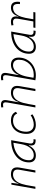

<svg xmlns="http://www.w3.org/2000/svg" viewBox="1654 -2438 793 4142"><g transform="rotate(-90 2051.0 -366.5)"><path d="M48.3 0 139.6 -517.6H177.7L159.2 -365.7H166.5Q188 -442.9 238 -485.1Q288.1 -527.3 364.7 -527.3Q539.1 -527.3 506.3 -340.3L446.3 0H399.4L460 -344.2Q472.2 -413.1 447 -447.8Q421.9 -482.4 355 -482.4Q305.7 -482.4 262.5 -455.3Q219.2 -428.2 185.3 -366.2Q151.4 -304.2 130.4 -198.7L95.2 0Z M767.6 10.3Q696.8 10.3 658 -27.8Q619.1 -65.9 619.1 -135.3Q619.1 -223.1 654.3 -294.7Q689.5 -366.2 752.9 -417Q816.4 -467.8 902.3 -495.1Q988.3 -522.5 1089.4 -522.5H1098.1L1028.3 -126Q1021 -85.4 1036.4 -62.7Q1051.8 -40 1086.4 -40H1120.6L1112.8 4.9H1089.8Q1022 4.9 998.8 -29.5Q975.6 -64 988.8 -138.7H981.4Q948.2 -66.9 892.8 -28.3Q837.4 10.3 767.6 10.3ZM774.9 -34.7Q860.8 -34.7 925.8 -105.5Q990.7 -176.3 1013.2 -306.2L1043 -474.6Q927.7 -463.4 843.3 -418Q758.8 -372.6 712.4 -300.5Q666 -228.5 666 -137.7Q666 -88.9 694.8 -61.8Q723.6 -34.7 774.9 -34.7Z M1435.1 -35.2Q1486.3 -35.2 1539.3 -53.5Q1592.3 -71.8 1637.2 -102.1L1655.8 -63Q1608.4 -30.3 1548.6 -10.3Q1488.8 9.8 1425.8 9.8Q1335.4 9.8 1284.7 -43Q1233.9 -95.7 1233.9 -189.9Q1233.9 -292 1269.8 -367.7Q1305.7 -443.4 1370.8 -485.4Q1436 -527.3 1523.4 -527.3Q1666.5 -527.3 1710.9 -419.9L1673.3 -391.6Q1653.8 -440.4 1615 -461.4Q1576.2 -482.4 1519.5 -482.4Q1447.8 -482.4 1394 -446.8Q1340.3 -411.1 1310.8 -346.7Q1281.2 -282.2 1280.8 -195.8Q1281.7 -120.1 1322.3 -77.6Q1362.8 -35.2 1435.1 -35.2Z M2157.2 0 2217.8 -344.2Q2230 -413.1 2204.8 -447.8Q2179.7 -482.4 2112.8 -482.4Q2060.5 -482.4 2015.1 -451.7Q1969.7 -420.9 1935.1 -349.6Q1900.4 -278.3 1880.4 -156.2L1882.8 -175.3L1851.6 0H1804.7L1911.1 -604Q1919.4 -651.9 1908.9 -674.8Q1898.4 -697.8 1862.3 -697.8Q1849.1 -697.8 1835.7 -696.5Q1822.3 -695.3 1809.1 -692.4L1803.7 -734.9Q1818.4 -739.3 1833.3 -741Q1848.1 -742.7 1863.3 -742.7Q1926.8 -742.7 1949.2 -709.5Q1971.7 -676.3 1959.5 -608.9L1916.5 -365.7H1924.3Q1945.8 -442.9 1995.8 -485.1Q2045.9 -527.3 2122.6 -527.3Q2296.9 -527.3 2264.2 -340.3L2204.1 0Z M2496.1 9.8Q2469.7 9.8 2443.4 7.1Q2417 4.4 2390.6 -0.5L2497.1 -604Q2505.4 -651.9 2494.9 -674.8Q2484.4 -697.8 2448.2 -697.8Q2435.1 -697.8 2421.6 -696.5Q2408.2 -695.3 2395 -692.4L2389.6 -734.9Q2404.3 -739.3 2419.2 -741Q2434.1 -742.7 2449.2 -742.7Q2512.7 -742.7 2535.2 -709.5Q2557.6 -676.3 2545.4 -608.9L2502.4 -365.7H2509.8Q2537.6 -442.9 2594.5 -485.1Q2651.4 -527.3 2727.1 -527.3Q2799.8 -527.3 2840.1 -484.1Q2880.4 -440.9 2880.4 -361.3Q2880.4 -282.2 2851.6 -214.6Q2822.8 -147 2770.5 -96.7Q2718.3 -46.4 2648.2 -18.3Q2578.1 9.8 2496.1 9.8ZM2470.2 -183.6 2444.8 -41.5Q2470.2 -35.2 2506.8 -35.2Q2576.7 -35.2 2636.2 -59.3Q2695.8 -83.5 2740 -127.2Q2784.2 -170.9 2808.8 -229.2Q2833.5 -287.6 2833.5 -356.4Q2833.5 -416.5 2801.8 -449.5Q2770 -482.4 2712.4 -482.4Q2665 -482.4 2617.2 -451.2Q2569.3 -419.9 2530.3 -354Q2491.2 -288.1 2470.2 -183.6Z M3111.3 10.3Q3040.5 10.3 3001.7 -27.8Q2962.9 -65.9 2962.9 -135.3Q2962.9 -223.1 2998 -294.7Q3033.2 -366.2 3096.7 -417Q3160.2 -467.8 3246.1 -495.1Q3332 -522.5 3433.1 -522.5H3441.9L3372.1 -126Q3364.7 -85.4 3380.1 -62.7Q3395.5 -40 3430.2 -40H3464.4L3456.5 4.9H3433.6Q3365.7 4.9 3342.5 -29.5Q3319.3 -64 3332.5 -138.7H3325.2Q3292 -66.9 3236.6 -28.3Q3181.2 10.3 3111.3 10.3ZM3118.7 -34.7Q3204.6 -34.7 3269.5 -105.5Q3334.5 -176.3 3356.9 -306.2L3386.7 -474.6Q3271.5 -463.4 3187 -418Q3102.5 -372.6 3056.2 -300.5Q3009.8 -228.5 3009.8 -137.7Q3009.8 -88.9 3038.6 -61.8Q3067.4 -34.7 3118.7 -34.7Z M3521 0 3528.8 -43.9H3660.2L3718.8 -377.9Q3736.8 -482.4 3650.4 -482.4Q3614.3 -482.4 3580.6 -472.7L3573.2 -516.6Q3593.8 -522.9 3614.5 -525.1Q3635.3 -527.3 3656.2 -527.3Q3791.5 -527.3 3764.2 -365.7H3770.5Q3791 -442.9 3838.6 -485.1Q3886.2 -527.3 3959 -527.3Q4106.9 -527.3 4081.1 -333H4034.7Q4043.5 -408.7 4023.2 -445.6Q4002.9 -482.4 3949.2 -482.4Q3903.3 -482.4 3862.8 -457Q3822.3 -431.6 3790.3 -373Q3758.3 -314.5 3737.3 -215.3L3707 -43.9H3862.8L3855 0Z"/></g></svg>

Font: Cascadia Mono NF ExtraLight
Style: Italic
Weight: 200
Italic angle: -10°
Monospace: yes
Designer: Aaron Bell
Foundry: Saja Typeworks
Version: Version 2404.023; ttfautohint (v1.8.4)